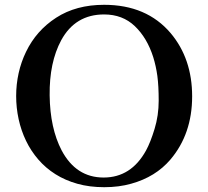

<svg xmlns="http://www.w3.org/2000/svg" viewBox="-20 -777 875 807"><path d="M89.4 -559.1Q132.3 -648.4 216.1 -702.6Q299.8 -756.8 417.5 -756.8Q596.2 -756.8 697.3 -637.7Q787.6 -530.3 787.6 -372.1Q787.6 -213.9 696.3 -106.4Q633.8 -33.2 531.7 -4.9Q480 9.8 418.2 9.8Q356.4 9.8 305.2 -4.6Q253.9 -19 212.9 -44.9Q171.9 -70.8 140.9 -106.7Q109.9 -142.6 89.4 -185.3Q68.8 -228 58.3 -276.1Q47.9 -324.2 47.9 -373.3Q47.9 -422.4 58.3 -469.5Q68.8 -516.6 89.4 -559.1ZM593.8 -144.5Q612.3 -178.2 629.6 -234.9Q647 -291.5 647 -353.8Q647 -416 641.4 -457.8Q635.7 -499.5 624 -537.1Q598.1 -618.2 546.6 -667.2Q495.1 -716.3 417.5 -716.3Q296.4 -716.3 237.3 -607.9Q187 -514.6 188.7 -376.2Q190.4 -237.8 239.3 -144.5Q299.8 -30.8 415.5 -30.8Q531.2 -30.8 593.8 -144.5Z"/></svg>

Font: Cantata One
Style: Regular
Weight: 400
Designer: Joana Maria Correia da Silva
Foundry: Joana Maria Correia da Silva
Version: Version 1.002